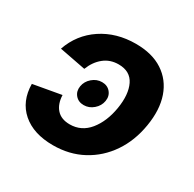

<svg xmlns="http://www.w3.org/2000/svg" viewBox="-129 -689 844 836"><g transform="rotate(30 293.5 -271.5)"><path d="M234.4 10.7Q136.2 10.7 79.3 -38.8Q22.5 -88.4 21.5 -174.8L161.6 -199.7Q163.1 -155.8 186 -130.1Q209 -104.5 252 -104.5Q310.5 -104.5 348.4 -151.1Q386.2 -197.8 398.4 -271Q410.6 -345.2 388.2 -391.4Q365.7 -437.5 307.1 -437.5Q264.6 -437.5 233.9 -412.8Q203.1 -388.2 186.5 -345.7L54.7 -371.1Q84 -455.6 157 -504.2Q230 -552.7 327.6 -552.7Q409.7 -552.7 463.6 -517.3Q517.6 -481.9 539.6 -418.5Q561.5 -355 547.4 -270.5Q533.7 -186.5 490.7 -123.3Q447.8 -60.1 382.1 -24.7Q316.4 10.7 234.4 10.7ZM262.7 -207.5Q235.8 -207.5 220.2 -226.1Q204.6 -244.6 209 -271Q213.4 -297.4 234.9 -315.9Q256.3 -334.5 283.2 -334.5Q310.1 -334.5 325.7 -315.9Q341.3 -297.4 336.9 -271Q332.5 -244.6 311 -226.1Q289.6 -207.5 262.7 -207.5Z"/></g></svg>

Font: Inter
Style: Bold Italic
Weight: 700
Italic angle: -9.39999°
Designer: Rasmus Andersson
Foundry: rsms
Version: Version 4.001;git-9221beed3